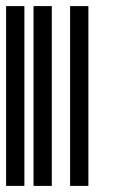

<svg xmlns="http://www.w3.org/2000/svg" viewBox="-20 -610 370 630"><path d="M0 0V-590H60V0ZM90 0V-590H150V0ZM210 0V-590H270V0Z"/></svg>

Font: Libre Barcode 128 Text
Style: Regular
Weight: 400
Version: Version 1.005; ttfautohint (v1.8.3)